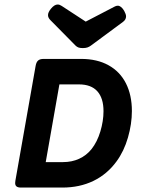

<svg xmlns="http://www.w3.org/2000/svg" viewBox="-20 -845 640 865"><path d="M320.3 -639.6 207 -754.4Q196.3 -765.1 196.3 -776.9Q196.3 -789.6 209.5 -805.7Q225.1 -824.7 239.7 -824.7Q248.5 -824.7 257.8 -818.4L366.2 -747.6L495.6 -814.9Q503.4 -819.3 510.3 -819.3Q525.9 -819.3 539.6 -795.9Q547.9 -780.8 547.9 -771Q547.9 -756.3 533.7 -746.1L389.6 -639.6Q381.8 -633.8 373.5 -631.1Q365.2 -628.4 353 -628.4Q340.3 -628.4 333.3 -631.1Q326.2 -633.8 320.3 -639.6ZM574.2 -344.7Q574.2 -286.6 556.4 -225.1Q538.6 -163.6 504.9 -117.7Q462.9 -60.1 400.9 -30Q338.9 0 261.2 0H74.7Q61 0 54.7 -4.9Q48.3 -9.8 48.3 -20.5Q48.3 -22.9 49.3 -30.8L140.6 -548.8Q143.6 -565.4 151.9 -572.5Q160.2 -579.6 176.8 -579.6H345.2Q417.5 -579.6 469 -551Q520.5 -522.5 547.4 -469.5Q574.2 -416.5 574.2 -344.7ZM247.6 -464.8 186 -114.7H264.2Q303.7 -114.7 336.4 -129.6Q369.1 -144.5 392.1 -172.9Q418 -205.6 432.1 -252.7Q446.3 -299.8 446.3 -344.2Q446.3 -402.8 418.5 -433.8Q390.6 -464.8 335.4 -464.8Z"/></svg>

Font: Courier Prime Sans
Style: Bold Italic
Weight: 700
Italic angle: -10°
Designer: Alan Dague-Greene
Foundry: Quote-Unquote Apps
Version: Version 3.020